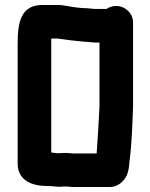

<svg xmlns="http://www.w3.org/2000/svg" viewBox="-20 -708 604 772"><path d="M369 -96C369 -94 369 -92 368 -91H273C263 -92 253 -93 244 -93C236 -93 227 -93 218 -92H208C201 -93 194 -94 186 -95V-553H214C215 -553 217 -553 218 -552C251 -547 288 -543 323 -540C335 -540 351 -537 363 -537H380V-279C377 -216 373 -154 369 -96ZM328 -675C306 -675 276 -679 255 -683L243 -685C236 -686 228 -687 221 -688H151C64 -688 51 -619 51 -532V-59C51 -50 51 -42 52 -34C62 20 109 40 173 40C192 40 203 43 223 43C230 42 237 42 244 42C258 42 273 45 288 44H421C438 44 455 38 470 24C494 2 498 -24 501 -61C510 -131 512 -203 515 -279V-617C515 -654 484 -684 447 -684C433 -684 420 -680 408 -672H363C353 -672 337 -675 328 -675Z"/></svg>

Font: Electronic
Style: UltThk
Weight: 900
Version: Version 1.011